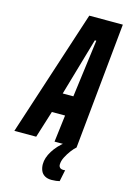

<svg xmlns="http://www.w3.org/2000/svg" viewBox="-177 -750 672 1011"><g transform="rotate(15 158.5 -244.5)"><path d="M-45 0 179 -688H362L294 0H174L192 -147H120L74 0ZM150 -256H208L249 -570H241ZM211 199Q188 199 173 190Q158 181 151.5 165Q145 149 145 130Q145 96 168.5 58Q192 20 233 -11L294 0Q282 10 268 28.5Q254 47 243 68.5Q232 90 232 110Q232 119 238 125.5Q244 132 258 132Q260 132 261.5 132Q263 132 267 131L254 194Q247 196 235 197.5Q223 199 211 199Z"/></g></svg>

Font: Saira UltraCondensed ExtraBold
Style: Italic
Weight: 800
Width: 1
Italic angle: -12°
Designer: Hector Gatti with collaboration of the Omnibus-Type team
Foundry: Omnibus-Type
Version: Version 1.101